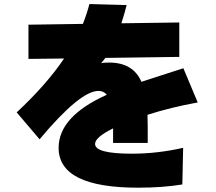

<svg xmlns="http://www.w3.org/2000/svg" viewBox="-20 -832 1040 926"><path d="M60.5 -290Q204.1 -423.8 289.1 -549.8L117.2 -547.9V-712.9L379.9 -716.8Q400.4 -769.5 411.1 -812.5L590.8 -807.6Q582 -771.5 565.4 -719.7L844.7 -723.6V-557.6L488.3 -552.7Q481.4 -543 467.8 -527.3Q478.5 -530.3 505.9 -530.3Q622.1 -530.3 662.1 -437.5L864.3 -502.9L933.6 -337.9Q803.7 -314.5 691.4 -278.3Q692.4 -260.7 692.4 -221.7V-142.6H525.4V-212.9Q438.5 -169.9 438.5 -137.7Q438.5 -90.8 616.2 -90.8Q739.3 -90.8 863.3 -119.1L859.4 57.6Q765.6 73.2 645.5 73.2Q262.7 73.2 262.7 -119.1Q262.7 -270.5 495.1 -375Q479.5 -393.6 455.1 -393.6Q366.2 -393.6 170.9 -160.2Z"/></svg>

Font: GenEi M Gothic v2 Black
Style: Regular
Weight: 900
Version: Version 2.0